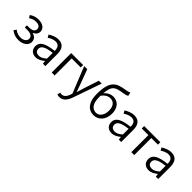

<svg xmlns="http://www.w3.org/2000/svg" viewBox="215 -2172 3767 3767"><g transform="rotate(45 2098.5 -289.0)"><path d="M246 13C361 13 461 -50 461 -148C461 -226 410 -268 347 -283V-288C403 -311 437 -356 437 -410C437 -506 347 -554 245 -554C165 -554 106 -530 56 -493L91 -439C135 -470 176 -488 241 -488C308 -488 357 -460 357 -402C357 -346 311 -311 220 -311H160V-252H233C326 -252 379 -220 379 -155C379 -92 316 -52 239 -52C183 -52 129 -67 78 -109L42 -56C105 -4 171 13 246 13Z M722 13C790 13 852 -22 904 -66H907L914 0H981V-335C981 -465 929 -554 798 -554C711 -554 635 -514 588 -483L621 -426C662 -455 720 -486 785 -486C878 -486 901 -414 900 -341C668 -315 565 -257 565 -139C565 -41 633 13 722 13ZM744 -53C689 -53 644 -79 644 -144C644 -218 709 -264 900 -286V-128C845 -79 799 -53 744 -53Z M1159 0H1240V-473H1490V-540H1159Z M1603 236C1708 236 1764 153 1800 50L2006 -540H1926L1825 -231C1810 -184 1794 -128 1779 -79H1774C1756 -128 1737 -184 1720 -231L1605 -540H1520L1738 3L1726 45C1702 115 1662 167 1600 167C1585 167 1569 163 1558 159L1541 225C1558 232 1579 236 1603 236Z M2332 -55C2216 -55 2158 -150 2158 -311C2158 -326 2158 -341 2158 -355C2217 -433 2276 -458 2331 -458C2430 -458 2483 -382 2483 -268C2483 -141 2419 -55 2332 -55ZM2528 -814C2495 -798 2478 -792 2418 -783C2211 -752 2080 -698 2080 -325C2080 -108 2172 13 2333 13C2461 13 2568 -95 2568 -268C2568 -425 2480 -522 2350 -522C2281 -522 2212 -489 2162 -427C2179 -662 2259 -678 2435 -705C2480 -712 2516 -720 2544 -739Z M2828 13C2896 13 2958 -22 3010 -66H3013L3020 0H3087V-335C3087 -465 3035 -554 2904 -554C2817 -554 2741 -514 2694 -483L2727 -426C2768 -455 2826 -486 2891 -486C2984 -486 3007 -414 3006 -341C2774 -315 2671 -257 2671 -139C2671 -41 2739 13 2828 13ZM2850 -53C2795 -53 2750 -79 2750 -144C2750 -218 2815 -264 3006 -286V-128C2951 -79 2905 -53 2850 -53Z M3368 0H3449V-473H3633V-540H3184V-473H3368Z M3855 13C3923 13 3985 -22 4037 -66H4040L4047 0H4114V-335C4114 -465 4062 -554 3931 -554C3844 -554 3768 -514 3721 -483L3754 -426C3795 -455 3853 -486 3918 -486C4011 -486 4034 -414 4033 -341C3801 -315 3698 -257 3698 -139C3698 -41 3766 13 3855 13ZM3877 -53C3822 -53 3777 -79 3777 -144C3777 -218 3842 -264 4033 -286V-128C3978 -79 3932 -53 3877 -53Z"/></g></svg>

Font: Genne Gothic Normal
Style: Regular
Weight: 350
Designer: Ryoko NISHIZUKA (kana & ideographs); Paul D. Hunt (Latin, Greek & Cyrillic); Wenlong ZHANG (bopomofo); Sandoll Communica
Foundry: Adobe Systems Incorporated
Version: Version 1.004;PS 1.004;hotconv 16.6.51;makeotf.lib2.5.65220